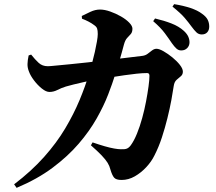

<svg xmlns="http://www.w3.org/2000/svg" viewBox="-20 -838 1040 925"><path d="M853 -595Q840 -595 830 -604Q820 -613 808 -630Q794 -651 774 -678Q754 -705 718 -736L727 -749Q770 -739 806 -725Q842 -711 866 -689Q881 -675 887 -661.5Q893 -648 893 -634Q893 -618 882 -606.5Q871 -595 853 -595ZM566 29Q539 29 529.5 17.5Q520 6 512 -21Q508 -38 498.5 -53.5Q489 -69 470 -89Q451 -109 418 -138L426 -152Q458 -141 484 -133.5Q510 -126 530 -122.5Q550 -119 562 -119Q581 -118 591 -122Q601 -126 610 -138Q626 -160 640 -194.5Q654 -229 665 -269Q676 -309 683.5 -348.5Q691 -388 695.5 -421Q700 -454 700 -473Q700 -486 689 -486Q667 -486 638.5 -483Q610 -480 579 -475.5Q548 -471 517 -466Q486 -461 459 -457Q444 -454 423 -450.5Q402 -447 379 -441.5Q356 -436 334.5 -431Q313 -426 297 -421Q275 -414 256.5 -404.5Q238 -395 218 -395Q202 -395 181.5 -411.5Q161 -428 144 -450.5Q127 -473 120 -492Q112 -511 112.5 -529.5Q113 -548 118 -571L130 -575Q149 -551 166.5 -535Q184 -519 210 -519Q221 -519 249 -522Q277 -525 317 -528.5Q357 -532 403 -537.5Q449 -543 496.5 -548.5Q544 -554 588.5 -559.5Q633 -565 667 -569Q681 -571 691.5 -579Q702 -587 712.5 -595Q723 -603 734 -603Q747 -603 768 -591Q789 -579 810.5 -561.5Q832 -544 846.5 -525.5Q861 -507 861 -493Q861 -479 851.5 -471Q842 -463 831 -453.5Q820 -444 817 -424Q813 -396 805.5 -355.5Q798 -315 786.5 -268.5Q775 -222 760 -176Q745 -130 724 -89Q710 -60 685 -33Q660 -6 629.5 11.5Q599 29 566 29ZM48 50Q132 -14 192.5 -82Q253 -150 294 -219Q335 -288 363 -355Q391 -422 409 -483Q416 -506 423.5 -533.5Q431 -561 437 -588Q443 -615 447 -638Q451 -661 451 -674Q451 -691 448 -700Q445 -709 435 -716Q422 -726 406.5 -734Q391 -742 375 -748L374 -761Q392 -770 415.5 -781Q439 -792 462 -792Q484 -792 511 -782.5Q538 -773 562.5 -759Q587 -745 602.5 -729Q618 -713 618 -700Q618 -683 610 -674Q602 -665 592.5 -655Q583 -645 577 -623Q573 -608 567 -586Q561 -564 553 -537Q545 -510 534 -476Q522 -437 501 -382.5Q480 -328 445.5 -267Q411 -206 359 -145.5Q307 -85 233.5 -30Q160 25 60 67ZM952 -672Q937 -672 926.5 -682Q916 -692 902 -711Q889 -729 870 -751.5Q851 -774 811 -806L819 -818Q863 -811 897.5 -799.5Q932 -788 953 -772Q973 -758 980.5 -743Q988 -728 988 -710Q988 -693 978.5 -682.5Q969 -672 952 -672Z"/></svg>

Font: Noto Serif TC ExtraBold
Style: Regular
Weight: 800
Designer: Ryoko NISHIZUKA 西塚涼子 (kana & ideographs); Frank Grießhammer (Latin, Greek & Cyrillic); Wenlong ZHANG 张文龙 (bopomofo); San
Foundry: Adobe
Version: Version 2.002-H1;hotconv 1.1.0;makeotfexe 2.6.0